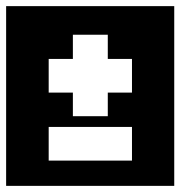

<svg xmlns="http://www.w3.org/2000/svg" viewBox="-40 -606 589 627"><path d="M312 -413.5Q312 -413.5 312 -434Q312 -454.5 312 -492.5Q312 -492.5 312 -492.5Q312 -492.5 312 -492.5H198Q198 -492.5 198 -492.5Q198 -492.5 198 -492.5Q198 -492.5 198 -492.5Q198 -453 198 -433.2Q198 -413.5 198 -413.5Q198 -413.5 178 -413.5Q158 -413.5 119 -413.5Q119 -413.5 119 -413.5Q119 -413.5 119 -413.5V-303.5Q119 -303.5 119 -303.5Q119 -303.5 119 -303.5Q158 -303.5 178 -303.5Q198 -303.5 198 -303.5Q198 -303.5 198 -294.8Q198 -286 198 -268.8Q198 -251.5 198 -226.5Q198 -226.5 198 -226.5Q198 -226.5 198 -226.5H312Q312 -226.5 312 -226.5Q312 -226.5 312 -226.5Q312 -265 312 -284.2Q312 -303.5 312 -303.5Q312 -303.5 332 -303.5Q352 -303.5 391 -303.5Q391 -303.5 391 -303.5Q391 -303.5 391 -303.5V-413.5Q391 -413.5 391 -413.5Q391 -413.5 391 -413.5Q356 -413.5 334 -413.5Q312 -413.5 312 -413.5ZM119 -191.5Q119 -191.5 119 -191.5Q119 -191.5 119 -191.5V-81.5Q119 -81.5 119 -81.5Q119 -81.5 119 -81.5H391Q391 -81.5 391 -81.5Q391 -81.5 391 -81.5V-191.5Q391 -191.5 391 -191.5Q391 -191.5 391 -191.5ZM-20 1Q-20 1 -20 1Q-20 1 -20 1Q-20 1 -20 1Q-20 1 -20 1Q-20 1 -20 1Q-20 1 -20 1Q-20 1 -20 1Q-20 1 -20 1Q-20 1 -20 -30.8Q-20 -62.5 -20 -115Q-20 -167.5 -20 -230Q-20 -292.5 -20 -355Q-20 -417.5 -20 -470Q-20 -522.5 -20 -554.2Q-20 -586 -20 -586Q-20 -586 -20 -586Q-20 -586 -20 -586Q-20 -586 -20 -586Q-20 -586 -20 -586Q-20 -586 -20 -586Q-20 -586 -20 -586Q-20 -586 -20 -586Q-20 -586 -20 -586Q5 -586 35.2 -586Q65.5 -586 97 -586Q128.5 -586 157.5 -586Q186.5 -586 209.8 -586Q233 -586 246.5 -586Q260 -586 260 -586Q260 -586 260 -586Q260 -586 260 -586Q260 -586 260 -586Q260 -586 260 -586Q260 -586 260 -586Q260 -586 260 -586Q260 -586 273 -586Q286 -586 308 -586Q330 -586 358 -586Q386 -586 416.2 -586Q446.5 -586 475.8 -586Q505 -586 529 -586Q529 -586 529 -586Q529 -586 529 -586Q529 -586 529 -586Q529 -586 529 -586Q529 -586 529 -586Q529 -586 529 -586Q529 -586 529 -586Q529 -586 529 -586Q529 -586 529 -554.2Q529 -522.5 529 -470Q529 -417.5 529 -355Q529 -292.5 529 -230Q529 -167.5 529 -115Q529 -62.5 529 -30.8Q529 1 529 1Q529 1 529 1Q529 1 529 1Q529 1 529 1Q529 1 529 1Q529 1 529 1Q529 1 529 1Q529 1 529 1Q529 1 529 1Q505 1 476 1Q447 1 416.8 1Q386.5 1 358.5 1Q330.5 1 308.2 1Q286 1 273 1Q260 1 260 1Q260 1 260 1Q260 1 260 1Q260 1 260 1Q260 1 260 1Q260 1 260 1Q260 1 260 1Q260 1 246.5 1Q233 1 210 1Q187 1 158.2 1Q129.5 1 98 1Q66.5 1 36 1Q5.5 1 -20 1Z"/></svg>

Font: Honk
Style: Regular
Weight: 400
Designer: Noopur Datye & Yesha Goshar
Foundry: Ek Type
Version: Version 1.000